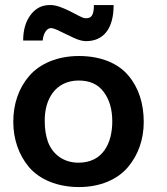

<svg xmlns="http://www.w3.org/2000/svg" viewBox="-20 -738 668 769"><path d="M325.2 -573.2C393.6 -573.7 435.1 -621.6 435.1 -717.8H356C356.4 -676.8 345.2 -665 325.7 -665C324.2 -665 320.3 -665.5 318.4 -665.5C300.3 -667 227.5 -720.2 179.2 -717.8C147.5 -717.8 122.1 -704.6 102.1 -677.7C82.5 -651.4 72.8 -617.2 72.8 -575.7H150.9C154.3 -609.4 169.9 -625.5 184.1 -625.5C191.9 -625.5 204.1 -621.1 221.2 -612.3C238.3 -604 256.3 -595.2 275.4 -586.4C294.4 -577.6 311 -573.2 324.7 -573.2H325.2ZM296.9 11.2C381.3 11.2 451.2 -19.5 492.2 -68.4C533.7 -117.2 555.7 -179.7 555.7 -249.5C555.7 -323.7 535.2 -387.2 494.1 -435.5C453.1 -484.4 383.8 -513.7 296.4 -513.7C210.9 -513.7 141.1 -483.9 98.1 -435.1C55.7 -386.7 33.2 -322.8 33.2 -250.5C33.2 -179.7 55.7 -116.2 97.2 -67.4C139.6 -19 209.5 11.2 296.9 11.2ZM294.4 -86.4C232.4 -86.4 189.5 -122.1 171.9 -170.4C163.6 -194.3 159.2 -221.7 159.2 -252C157.7 -341.3 202.6 -415 294.9 -415.5C339.4 -415.5 373 -400.4 395.5 -369.6C418.5 -338.9 429.7 -299.8 429.7 -252C429.7 -165.5 392.6 -86.4 294.4 -86.4Z"/></svg>

Font: Ride
Style: Bold
Weight: 700
Version: Version 3.000